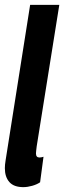

<svg xmlns="http://www.w3.org/2000/svg" viewBox="-23 -760 264 790"><path d="M101 -740H221L128 -158Q127 -148 126 -141Q125 -134 125 -129Q125 -112 139 -112Q147 -112 156 -115L142 -10Q129 -1 109.5 4.5Q90 10 73 10Q34 10 15.5 -11Q-3 -32 -3 -68Q-3 -82 0 -100Z"/></svg>

Font: Georama ExtraCondensed
Style: Bold Italic
Weight: 700
Width: 2
Italic angle: -9°
Designer: Jean-Baptiste Levee
Foundry: Production Type
Version: Version 1.000